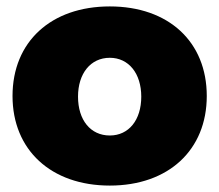

<svg xmlns="http://www.w3.org/2000/svg" viewBox="-20 -571 683 598"><path d="M322 -551C139 -551 19 -441 19 -272C19 -104 139 7 322 7C505 7 624 -104 624 -272C624 -441 505 -551 322 -551ZM322 -391C381 -391 420 -342 420 -270C420 -197 381 -149 322 -149C262 -149 223 -197 223 -270C223 -342 262 -391 322 -391Z"/></svg>

Font: Montserrat ExtraBold
Style: Regular
Weight: 800
Designer: Julieta Ulanovsky
Foundry: Julieta Ulanovsky
Version: Version 4.000